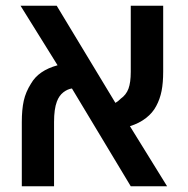

<svg xmlns="http://www.w3.org/2000/svg" viewBox="-20 -651 658 671"><path d="M88.4 -358.9Q114.7 -404.8 181.2 -422.9L51.8 -630.9H178.2L383.3 -291.5Q392.6 -296.4 401.4 -305.7Q420.9 -319.3 429 -341.1Q437 -362.8 437 -400.4V-630.9H550.3V-400.9Q550.3 -361.8 544.7 -333.3Q539.1 -304.7 525.9 -280.3Q513.7 -256.8 490.2 -238.5Q466.8 -220.2 434.1 -210L564 0H437L231.4 -341.8Q216.3 -339.8 201.4 -328.4Q186.5 -316.9 178.7 -295.9Q168.9 -270 168.9 -224.6V0H56.2V-224.1Q56.2 -268.1 63 -298.8Q69.8 -329.6 88.4 -358.9Z"/></svg>

Font: Viking Open Sans Light
Style: Bold
Weight: 600
Foundry: Ascender Corporation
Version: Version 2.001